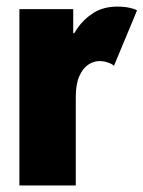

<svg xmlns="http://www.w3.org/2000/svg" viewBox="-20 -565 437 585"><path d="M39.1 0V-537.1H203.1V-463.9H218.8L188.5 -425.8Q196.8 -450.7 215.6 -478.5Q234.4 -506.3 264.6 -525.6Q294.9 -544.9 337.9 -544.9Q357.9 -544.9 374.8 -541.3Q391.6 -537.6 397.5 -533.2L327.1 -364.3Q322.8 -369.6 309.6 -374.3Q296.4 -378.9 283.2 -378.9Q265.1 -378.9 248.5 -367.7Q231.9 -356.4 221.4 -332.3Q210.9 -308.1 210.9 -269.5V0Z"/></svg>

Font: Reddit Sans Condensed Black
Style: Regular
Weight: 900
Designer: Stephen Hutchings
Foundry: Reddit
Version: Version 1.014